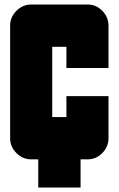

<svg xmlns="http://www.w3.org/2000/svg" viewBox="-20 -708 527 853"><path d="M462 -94Q462 -56 434.5 -28Q407 0 369 0H338V125H150V0H119Q81 0 53 -28Q25 -56 25 -94V-594Q25 -632 53 -660Q81 -688 119 -688H369Q407 -688 434.5 -660Q462 -632 462 -594V-406H275V-500H212V-188H275V-281H462Z"/></svg>

Font: CostaRica
Style: Normal
Weight: 900
Version: Version 1.3